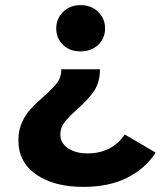

<svg xmlns="http://www.w3.org/2000/svg" viewBox="-20 -566 629 751"><path d="M200 -455Q200 -493 227 -519.5Q254 -546 295 -546Q337 -546 364 -519.5Q391 -493 391 -455Q391 -416 364 -390.5Q337 -365 295 -365Q253 -365 226.5 -390.5Q200 -416 200 -455ZM52 -17Q52 -57 66 -87.5Q80 -118 99 -138.5Q118 -159 149 -187Q185 -218 202.5 -241Q220 -264 220 -295H371Q371 -244 347.5 -209.5Q324 -175 280 -137Q247 -107 231.5 -86.5Q216 -66 216 -40Q216 -7 245.5 13.5Q275 34 323 34Q370 34 407 15Q444 -4 468 -40L589 31Q547 95 476 130Q405 165 306 165Q191 165 121.5 116.5Q52 68 52 -17Z"/></svg>

Font: Montserrat Alternates
Style: Bold
Weight: 700
Designer: Julieta Ulanovsky
Foundry: Julieta Ulanovsky
Version: Version 7.200